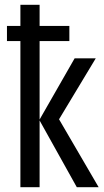

<svg xmlns="http://www.w3.org/2000/svg" viewBox="-20 -780 435 800"><path d="M145 -760H65V-672H9V-609H65V0H145V-278L300 0H391L226 -283L379 -537H291L145 -282V-609H269V-672H145Z"/></svg>

Font: Noto Sans UI Condensed
Style: Regular
Weight: 400
Width: 3
Designer: Monotype Design Team
Foundry: Monotype Imaging Inc.
Version: Version 1.901